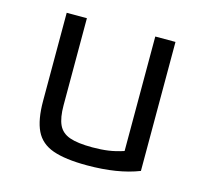

<svg xmlns="http://www.w3.org/2000/svg" viewBox="-83 -613 766 716"><g transform="rotate(15 300.0 -255.0)"><path d="M310 10Q226 10 178 -7Q130 -24 110 -65.5Q90 -107 90 -180V-520H168V-184Q168 -136 180.5 -109Q193 -82 224 -71Q255 -60 312 -60Q346 -60 374 -64Q402 -68 432 -78V-520H510V-22Q429 10 310 10Z"/></g></svg>

Font: M PLUS Code Latin 60
Style: Regular
Weight: 400
Width: 7
Monospace: yes
Designer: Coji Morishita
Foundry: UNDERFOREST DESIGN
Version: Version 1.005; ttfautohint (v1.8.3)